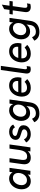

<svg xmlns="http://www.w3.org/2000/svg" viewBox="1769 -2506 950 4528"><g transform="rotate(-90 2244.0 -242.0)"><path d="M44 -204Q44 -281.5 76.5 -350Q109 -418.5 167 -460Q225 -501.5 298 -501.5Q349 -501.5 386.8 -480Q424.5 -458.5 443.5 -420L454.5 -493H549.5L480 0H385L393 -65Q334.5 8.5 235 8.5Q176.5 8.5 133.2 -18.5Q90 -45.5 67 -93.8Q44 -142 44 -204ZM429.5 -284.5Q429.5 -323 415.5 -352Q401.5 -381 375.8 -396.8Q350 -412.5 314.5 -412.5Q263 -412.5 223.5 -383.2Q184 -354 162.8 -307Q141.5 -260 141.5 -209Q141.5 -150.5 172.5 -116Q203.5 -81.5 258 -81.5Q309.5 -81.5 348.5 -110.8Q387.5 -140 408.5 -187Q429.5 -234 429.5 -284.5Z M634 -142.5Q634 -162.5 637 -185L680 -493H778L738.5 -210Q735.5 -187.5 735.5 -167.5Q735.5 -121 755.8 -99Q776 -77 819 -77Q883.5 -77 921 -124.8Q958.5 -172.5 972 -267L1003.5 -493H1101.5L1032 0H936.5L944 -61.5Q915 -26 875.8 -8.8Q836.5 8.5 790 8.5Q714 8.5 674 -30.8Q634 -70 634 -142.5Z M1149 -99.5 1221.5 -152Q1237 -114.5 1270 -92.8Q1303 -71 1348.5 -71Q1379 -71 1403.8 -80.8Q1428.5 -90.5 1443 -108.2Q1457.5 -126 1457.5 -148.5Q1457.5 -168.5 1444.5 -181.2Q1431.5 -194 1413.5 -200.8Q1395.5 -207.5 1357.5 -219Q1313.5 -230.5 1282.8 -244Q1252 -257.5 1230.8 -282.5Q1209.5 -307.5 1209.5 -347Q1209.5 -391.5 1234 -426.8Q1258.5 -462 1302 -481.8Q1345.5 -501.5 1401 -501.5Q1460 -501.5 1504.5 -476.5Q1549 -451.5 1570 -406L1504.5 -364Q1490 -395 1462.5 -409.5Q1435 -424 1398 -424Q1357 -424 1329.2 -406.2Q1301.5 -388.5 1301.5 -359Q1301.5 -338 1320.8 -326.2Q1340 -314.5 1386.5 -302Q1438.5 -289.5 1472.5 -276.2Q1506.5 -263 1530.5 -236Q1554.5 -209 1554.5 -164.5Q1554.5 -113.5 1528 -74.2Q1501.5 -35 1454.2 -13.2Q1407 8.5 1346.5 8.5Q1272.5 8.5 1222.2 -22.8Q1172 -54 1149 -99.5Z M1625.5 92.5 1706.5 38Q1722.5 79.5 1753.8 104.2Q1785 129 1832 129Q1895.5 129 1941 95.8Q1986.5 62.5 1997 -16L2007 -93Q1976.5 -50 1934.5 -28.8Q1892.5 -7.5 1842 -7.5Q1785.5 -7.5 1743.8 -34.2Q1702 -61 1679.5 -108Q1657 -155 1657 -214.5Q1657 -289 1689.2 -355Q1721.5 -421 1777.8 -461.2Q1834 -501.5 1902.5 -501.5Q1960 -501.5 1998.5 -475.2Q2037 -449 2052.5 -403.5L2066 -493H2162L2094 -10Q2078 104.5 2008.5 158.5Q1939 212.5 1831 212.5Q1753 212.5 1701.8 180Q1650.5 147.5 1625.5 92.5ZM2042 -284.5Q2042 -322 2028 -351Q2014 -380 1987.5 -396.2Q1961 -412.5 1925 -412.5Q1876.5 -412.5 1837.8 -386.2Q1799 -360 1777 -316.2Q1755 -272.5 1755 -223Q1755 -186 1769.5 -157.8Q1784 -129.5 1810.8 -113.8Q1837.5 -98 1874 -98Q1921 -98 1959.5 -122.8Q1998 -147.5 2020 -190.2Q2042 -233 2042 -284.5Z M2229.5 -200.5Q2229.5 -277 2260.8 -346.2Q2292 -415.5 2351.2 -458.5Q2410.5 -501.5 2490.5 -501.5Q2556 -501.5 2600 -475Q2644 -448.5 2665 -403.2Q2686 -358 2686 -301.5Q2686 -281 2682.8 -256.5Q2679.5 -232 2674.5 -212.5H2325.5Q2324.5 -206 2324.8 -198.8Q2325 -191.5 2325 -188.5Q2326 -136.5 2355.8 -108.2Q2385.5 -80 2440 -80Q2481 -80 2514 -93.8Q2547 -107.5 2577.5 -137L2642.5 -74.5Q2596.5 -31 2547 -11.2Q2497.5 8.5 2437.5 8.5Q2368 8.5 2321.2 -18.8Q2274.5 -46 2252 -93.2Q2229.5 -140.5 2229.5 -200.5ZM2596.5 -288Q2598 -301.5 2598 -317.5Q2598 -345 2586.8 -368.2Q2575.5 -391.5 2551.5 -405.8Q2527.5 -420 2491.5 -420Q2450.5 -420 2417.8 -401.5Q2385 -383 2364 -352.5Q2343 -322 2335 -286Z M2774 -87Q2774 -94.5 2776 -114.5L2857 -697H2954.5L2876 -133.5Q2875 -126.5 2875 -114Q2875 -81 2906.5 -81Q2925 -81 2950 -89L2937.5 -3Q2905.5 8.5 2869.5 8.5Q2825 8.5 2799.5 -15.8Q2774 -40 2774 -87Z M3037 -200.5Q3037 -277 3068.2 -346.2Q3099.5 -415.5 3158.8 -458.5Q3218 -501.5 3298 -501.5Q3363.5 -501.5 3407.5 -475Q3451.5 -448.5 3472.5 -403.2Q3493.5 -358 3493.5 -301.5Q3493.5 -281 3490.2 -256.5Q3487 -232 3482 -212.5H3133Q3132 -206 3132.2 -198.8Q3132.5 -191.5 3132.5 -188.5Q3133.5 -136.5 3163.2 -108.2Q3193 -80 3247.5 -80Q3288.5 -80 3321.5 -93.8Q3354.5 -107.5 3385 -137L3450 -74.5Q3404 -31 3354.5 -11.2Q3305 8.5 3245 8.5Q3175.5 8.5 3128.8 -18.8Q3082 -46 3059.5 -93.2Q3037 -140.5 3037 -200.5ZM3404 -288Q3405.5 -301.5 3405.5 -317.5Q3405.5 -345 3394.2 -368.2Q3383 -391.5 3359 -405.8Q3335 -420 3299 -420Q3258 -420 3225.2 -401.5Q3192.5 -383 3171.5 -352.5Q3150.5 -322 3142.5 -286Z M3549 92.5 3630 38Q3646 79.5 3677.2 104.2Q3708.5 129 3755.5 129Q3819 129 3864.5 95.8Q3910 62.5 3920.5 -16L3930.5 -93Q3900 -50 3858 -28.8Q3816 -7.5 3765.5 -7.5Q3709 -7.5 3667.2 -34.2Q3625.5 -61 3603 -108Q3580.5 -155 3580.5 -214.5Q3580.5 -289 3612.8 -355Q3645 -421 3701.2 -461.2Q3757.5 -501.5 3826 -501.5Q3883.5 -501.5 3922 -475.2Q3960.5 -449 3976 -403.5L3989.5 -493H4085.5L4017.5 -10Q4001.5 104.5 3932 158.5Q3862.5 212.5 3754.5 212.5Q3676.5 212.5 3625.2 180Q3574 147.5 3549 92.5ZM3965.5 -284.5Q3965.5 -322 3951.5 -351Q3937.5 -380 3911 -396.2Q3884.5 -412.5 3848.5 -412.5Q3800 -412.5 3761.2 -386.2Q3722.5 -360 3700.5 -316.2Q3678.5 -272.5 3678.5 -223Q3678.5 -186 3693 -157.8Q3707.5 -129.5 3734.2 -113.8Q3761 -98 3797.5 -98Q3844.5 -98 3883 -122.8Q3921.5 -147.5 3943.5 -190.2Q3965.5 -233 3965.5 -284.5Z M4222 -104.5Q4222 -117 4225 -138.5L4264 -417H4166L4177.5 -493H4275L4292.5 -619L4399 -674L4373.5 -493H4485.5L4475 -417H4363L4326 -156Q4324 -144 4324 -123Q4324 -96.5 4334.2 -84.2Q4344.5 -72 4369 -72Q4397 -72 4428 -83L4416.5 -3Q4378.5 8.5 4341.5 8.5Q4287.5 8.5 4254.8 -19.5Q4222 -47.5 4222 -104.5Z"/></g></svg>

Font: HK Grotesk Medium
Style: Italic
Weight: 500
Italic angle: -8°
Designer: Alfredo Marco Pradil
Foundry: Hanken Design Co.
Version: Version 3.004